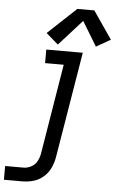

<svg xmlns="http://www.w3.org/2000/svg" viewBox="-97 -810 646 1058"><g transform="rotate(5 226.0 -281.5)"><path d="M-34 205H68Q98 205 128.5 196.5Q159 188 184 166.5Q209 145 222.5 115.5Q236 86 241 56L338 -530H136V-455H239L157 44Q153 66 142 86.5Q131 107 110 118Q89 129 68 129H-34ZM197 -563 325 -705 407 -570 486 -615 381 -768H287L130 -621Z"/></g></svg>

Font: Iosevka Sparkle
Style: Italic
Weight: 400
Italic angle: -9°
Designer: Belleve Invis
Foundry: Belleve Invis
Version: Version 4.5.0; ttfautohint (v1.8.3)